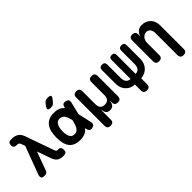

<svg xmlns="http://www.w3.org/2000/svg" viewBox="61 -1729 2877 2877"><g transform="rotate(-45 1500.0 -290.5)"><path d="M177.8 -31.9Q169 -8.5 153.3 0.7Q137.5 10 112.8 10Q67.5 10 54.5 -10.3Q41.6 -30.5 57.1 -73.1L221.7 -513.9L196.2 -580.4Q190 -595.7 178.3 -603.1Q166.7 -610.6 152.1 -610.6H134.9Q104.8 -610.6 90.1 -625.6Q75.4 -640.7 75.4 -670.8Q75.4 -700.9 90.1 -715.4Q104.8 -730 134.9 -730H158.8Q219.8 -730 260.7 -701.9Q301.5 -673.7 322 -615.6L483.3 -159.3Q489.8 -140.1 497.8 -132.6Q505.7 -125 517.3 -125H535Q566.4 -125 578.5 -108.8Q590.5 -92.5 590.5 -61.1Q590.5 -28.3 575 -14.2Q559.4 0 531.5 0H510.9Q456 0 419.9 -25.7Q383.9 -51.4 363.3 -110.6L286.5 -327.5Z M974.9 -679.1Q960 -660.5 941.4 -652.8Q922.8 -645 899.8 -645Q854.5 -645 845.9 -662.3Q837.3 -679.5 864.3 -716L889.2 -748.9Q906.2 -771.3 925.5 -778.1Q944.8 -785 971.6 -785Q1017.5 -785 1025.4 -767.4Q1033.3 -749.9 1004.6 -715.5ZM1170.5 -67.7Q1177.6 -36.3 1166.1 -18.1Q1154.6 0.2 1123.2 7.3Q1091.8 14.4 1073.4 2.5Q1055 -9.3 1047.9 -40.7L996 -277.3Q987.7 -317.3 977.1 -347.4Q966.5 -377.6 951.7 -397.9Q937 -418.2 917.1 -428.3Q897.2 -438.5 870 -438.5Q846.7 -438.5 828.4 -426.5Q810.1 -414.5 797.2 -392.7Q784.3 -371 777.7 -339.7Q771 -308.5 771 -270H639Q639 -334 651.4 -387Q663.8 -440 691.1 -478.5Q718.4 -517 762.4 -538.5Q806.4 -560 870 -560Q932.1 -560 973.3 -542.6Q1014.4 -525.1 1041.5 -492.7Q1068.6 -460.2 1085.5 -413.8Q1102.4 -367.3 1115.4 -309.3ZM1047.2 -509.3Q1054.3 -540.7 1072.7 -552.5Q1091.1 -564.4 1122.5 -557.3Q1153.9 -550.2 1165.4 -531.9Q1176.9 -513.7 1169.8 -482.3L1115.4 -257Q1101.4 -199 1084.5 -150Q1067.6 -101 1041 -65.5Q1014.4 -30 973.3 -10Q932.1 10 870 10Q803.6 10 759.2 -10Q714.9 -30 688.3 -66.5Q661.7 -103 650.3 -154.5Q639 -206 639 -270H771Q771 -232.2 776.3 -202.6Q781.6 -173 793.4 -152.8Q805.1 -132.5 824.1 -122Q843 -111.5 870 -111.5Q897.2 -111.5 917.1 -124.2Q937 -136.9 951.4 -160.3Q965.8 -183.6 976.2 -216.3Q986.7 -249 996 -289Z M1340.3 180Q1306.6 180 1290.3 163.9Q1274.1 147.7 1274.1 114V-484Q1274.1 -517.7 1290.2 -533.9Q1306.3 -550 1339.9 -550Q1373.6 -550 1389.9 -533.9Q1406.1 -517.7 1406.1 -484V-207Q1406.1 -158 1430.5 -131.2Q1455 -104.4 1501.3 -104.4Q1547.7 -104.4 1572.9 -131.2Q1598.1 -158 1598.1 -207V-484Q1598.1 -517.7 1614.2 -533.9Q1630.3 -550 1663.9 -550Q1697.6 -550 1713.9 -533.9Q1730.1 -517.7 1730.1 -484V-55.7Q1730.1 -22.9 1713.7 -6.4Q1697.3 10 1664.4 10Q1631.5 10 1615.1 -6.4Q1598.7 -22.9 1598.7 -55.7V-85Q1598.7 -95 1598.3 -95Q1598 -95 1596 -85Q1588 -40 1567 -15Q1546 10 1501.1 10Q1456.3 10 1436.2 -15Q1416.2 -40 1409.2 -85Q1406.8 -95 1406.5 -95Q1406.1 -95 1406.1 -85V114Q1406.1 147.7 1390 163.9Q1373.9 180 1340.3 180Z M2100 190Q2066.5 190 2050.2 173.7Q2034 157.5 2034 124V0Q1975.4 -2.8 1931.1 -30.6Q1886.8 -58.3 1862 -106.2Q1837.2 -154.1 1837.2 -215.7V-501.9Q1837.2 -530.6 1851.9 -545.3Q1866.6 -560 1895.3 -560Q1924 -560 1938.4 -545.3Q1952.7 -530.6 1952.7 -501.9V-215.7Q1952.7 -181.7 1963.5 -156.9Q1974.3 -132.1 1995.6 -118.7Q2017 -105.3 2046.3 -105.3V-506.3Q2046.3 -533.3 2059.6 -546.6Q2073 -560 2100 -560Q2127 -560 2140.4 -546.6Q2153.7 -533.3 2153.7 -506.3V-105.3Q2184 -105.3 2204.9 -118.7Q2225.7 -132.1 2236.5 -156.9Q2247.3 -181.7 2247.3 -215.7V-501.9Q2247.3 -530.6 2262 -545.3Q2276.7 -560 2305.4 -560Q2334.1 -560 2348.5 -545.3Q2362.8 -530.6 2362.8 -501.9V-215.7Q2362.8 -155.5 2338.2 -108.3Q2313.5 -61.1 2269.1 -32.7Q2224.6 -4.2 2166 0V124Q2166 157.5 2149.8 173.7Q2133.5 190 2100 190Z M2603.9 -56Q2603.9 -22.5 2587.7 -6.3Q2571.4 10 2537.9 10Q2504.4 10 2488.1 -6.3Q2471.9 -22.5 2471.9 -56V-495.4Q2471.9 -528.2 2487.4 -544.1Q2503 -560 2533.7 -560Q2564.4 -560 2582.4 -544.1Q2600.4 -528.2 2600.4 -495.4V-451.8Q2615.8 -503.3 2649.8 -531.6Q2683.8 -560 2733.9 -560Q2779.5 -560 2815.5 -544.7Q2851.4 -529.5 2876.6 -502.7Q2901.8 -476 2915 -439.2Q2928.1 -402.5 2928.1 -359.5V138Q2928.1 171.5 2911.9 187.8Q2895.6 204 2862.1 204Q2828.6 204 2812.3 187.8Q2796.1 171.5 2796.1 138V-330.7Q2796.1 -350.4 2791.2 -369.3Q2786.3 -388.3 2775.9 -403.1Q2765.6 -418 2749.8 -427.2Q2734 -436.5 2711.2 -436.5Q2687 -436.5 2667 -426.1Q2646.9 -415.7 2633 -398.5Q2619.1 -381.3 2611.5 -359.6Q2603.9 -337.9 2603.9 -315.3Z"/></g></svg>

Font: Maple Mono
Style: Regular
Weight: 400
Monospace: yes
Designer: subframe7536
Version: Version 7.300